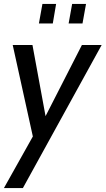

<svg xmlns="http://www.w3.org/2000/svg" viewBox="-33 -720 540 982"><path d="M487 -490 84 242H-13L135 -22L32 -490H133L200 -126L386 -490ZM389 -600H318L336 -700H407ZM237 -600H166L184 -700H254Z"/></svg>

Font: Cabin
Style: Italic
Weight: 400
Designer: Pablo Impallari
Foundry: Pablo Impallari. www.impallari.com Igino Marini. www.ikern.com
Version: Version 1.005